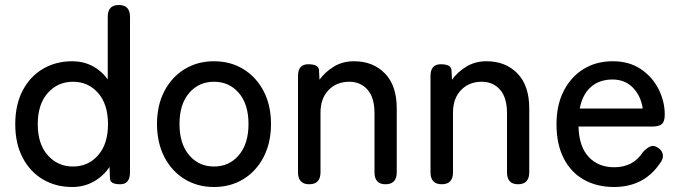

<svg xmlns="http://www.w3.org/2000/svg" viewBox="-20 -737 2727 768"><path d="M269 11Q203 11 151.5 -19.5Q100 -50 70.5 -106.5Q41 -163 41 -240Q41 -318 70.5 -374.5Q100 -431 151.5 -461.5Q203 -492 269 -492Q313 -492 349.5 -473Q386 -454 411 -419V-670Q411 -717 455 -717Q500 -717 500 -670V-48Q500 0 461 0Q421 0 420 -22L418 -69Q393 -32 354.5 -10.5Q316 11 269 11ZM272 -71Q333 -71 372.5 -116Q412 -161 412 -240Q412 -320 372.5 -365Q333 -410 272 -410Q211 -410 171 -365Q131 -320 131 -240Q131 -161 171 -116Q211 -71 272 -71Z M836 11Q770 11 718.5 -20.5Q667 -52 637.5 -109Q608 -166 608 -241Q608 -316 637.5 -372.5Q667 -429 718.5 -460.5Q770 -492 836 -492Q902 -492 953.5 -460.5Q1005 -429 1034.5 -372.5Q1064 -316 1064 -241Q1064 -166 1034.5 -109Q1005 -52 953.5 -20.5Q902 11 836 11ZM836 -71Q897 -71 935.5 -116.5Q974 -162 974 -241Q974 -320 935.5 -365Q897 -410 836 -410Q775 -410 736.5 -365Q698 -320 698 -241Q698 -162 736.5 -116.5Q775 -71 836 -71Z M1217 0Q1172 0 1172 -48V-433Q1172 -480 1213 -480Q1255 -480 1256 -456L1258 -418Q1279 -448 1314.5 -470Q1350 -492 1396 -492Q1472 -492 1519.5 -443.5Q1567 -395 1567 -303V-48Q1567 0 1522 0Q1478 0 1478 -48V-284Q1478 -347 1450 -378.5Q1422 -410 1377 -410Q1326 -410 1294 -376.5Q1262 -343 1262 -287V-48Q1262 0 1217 0Z M1747 0Q1702 0 1702 -48V-433Q1702 -480 1743 -480Q1785 -480 1786 -456L1788 -418Q1809 -448 1844.5 -470Q1880 -492 1926 -492Q2002 -492 2049.5 -443.5Q2097 -395 2097 -303V-48Q2097 0 2052 0Q2008 0 2008 -48V-284Q2008 -347 1980 -378.5Q1952 -410 1907 -410Q1856 -410 1824 -376.5Q1792 -343 1792 -287V-48Q1792 0 1747 0Z M2436 11Q2368 11 2316 -18Q2264 -47 2235 -103.5Q2206 -160 2206 -240Q2206 -317 2235 -373.5Q2264 -430 2314.5 -461Q2365 -492 2431 -492Q2497 -492 2543.5 -460.5Q2590 -429 2614.5 -380Q2639 -331 2639 -279Q2639 -250 2627 -240.5Q2615 -231 2592 -231H2294Q2296 -151 2334.5 -109.5Q2373 -68 2437 -68Q2513 -68 2552 -129Q2568 -146 2582 -151.5Q2596 -157 2612 -146Q2629 -135 2631.5 -118Q2634 -101 2618 -81Q2585 -34 2539.5 -11.5Q2494 11 2436 11ZM2299 -303H2551Q2543 -355 2511 -387Q2479 -419 2430 -419Q2378 -419 2344 -389.5Q2310 -360 2299 -303Z"/></svg>

Font: Zen Maru Gothic Medium
Style: Regular
Weight: 500
Designer: Yoshimichi Ohira
Foundry: Positype
Version: Version 1.001